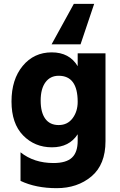

<svg xmlns="http://www.w3.org/2000/svg" viewBox="-20 -785 625 1001"><path d="M400 -554H249L365 -765H471ZM385 -254Q385 -390 286 -390Q242 -390 217 -356Q192 -322 192 -260.5Q192 -199 216 -166Q240 -133 286 -133Q332 -133 358.5 -168.5Q385 -204 385 -254ZM530 -49Q530 73 457 134.5Q384 196 275.5 196Q167 196 87 158V9Q157 65 259 65Q325 65 355 37Q385 9 385 -51V-85Q341 -17 251 -17Q161 -17 100.5 -79Q40 -141 40 -256Q40 -371 98.5 -441.5Q157 -512 249.5 -512Q342 -512 385 -440V-507H530Z"/></svg>

Font: Hind Mysuru
Style: Bold
Weight: 700
Designer: Manushi Parikh, Hitesh Malaviya
Foundry: Indian Type Foundry
Version: Version 0.703;PS 1.0;hotconv 1.0.86;makeotf.lib2.5.63406